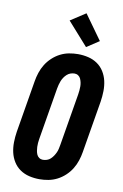

<svg xmlns="http://www.w3.org/2000/svg" viewBox="-106 -1043 711 1110"><g transform="rotate(10 250.0 -488.0)"><path d="M207 8Q176 8 146.5 1Q117 -6 93 -22.5Q69 -39 53.5 -64Q38 -89 31.5 -117.5Q25 -146 25.5 -177Q26 -208 31 -240L82 -545Q86 -570 94.5 -596Q103 -622 117.5 -645.5Q132 -669 153 -688.5Q174 -708 198.5 -720.5Q223 -733 249.5 -738Q276 -743 302 -743Q333 -743 362.5 -736Q392 -729 416 -712.5Q440 -696 455.5 -671Q471 -646 477.5 -617.5Q484 -589 483.5 -558Q483 -527 478 -495L427 -190Q423 -165 414.5 -139Q406 -113 391.5 -89.5Q377 -66 356 -46.5Q335 -27 310.5 -14.5Q286 -2 259.5 3Q233 8 207 8ZM207 -106Q219 -106 231 -110Q243 -114 252 -122.5Q261 -131 268 -141.5Q275 -152 280 -163Q285 -174 287.5 -186Q290 -198 292 -209L343 -514Q345 -526 346 -538Q347 -550 347 -561.5Q347 -573 344.5 -584.5Q342 -596 337.5 -606Q333 -616 323.5 -622.5Q314 -629 302 -629Q290 -629 278.5 -625Q267 -621 257.5 -612.5Q248 -604 241 -593.5Q234 -583 229.5 -572Q225 -561 222 -549Q219 -537 217 -526L166 -221Q164 -209 163 -197Q162 -185 162.5 -173.5Q163 -162 165 -150.5Q167 -139 171.5 -129Q176 -119 185.5 -112.5Q195 -106 207 -106ZM340 -791 220 -926 309 -984 413 -839Z"/></g></svg>

Font: Iosevka Term Curly Hv Obl
Style: Regular
Weight: 900
Italic angle: -9°
Designer: Belleve Invis
Foundry: Belleve Invis
Version: Version 32.3.0